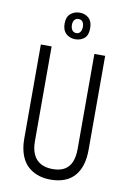

<svg xmlns="http://www.w3.org/2000/svg" viewBox="-95 -913 664 982"><g transform="rotate(10 237.0 -421.5)"><path d="M238 12Q206 12 180 4Q154 -4 133 -19Q112 -34 98 -56.5Q84 -79 77 -108Q70 -137 70 -172V-660H126V-167Q126 -127 139 -99Q152 -71 177.5 -57Q203 -43 240 -43Q276 -43 300 -56.5Q324 -70 336 -97.5Q348 -125 348 -167V-660H404V-172Q404 -83 362 -35.5Q320 12 238 12ZM238 -717Q210 -717 190.5 -734.5Q171 -752 171 -787Q171 -822 191 -838.5Q211 -855 238 -855Q266 -855 285 -838Q304 -821 304 -786Q304 -749 285 -733Q266 -717 238 -717ZM238 -749Q252 -749 259 -759.5Q266 -770 266 -786Q266 -802 259 -812Q252 -822 238 -822Q224 -822 216.5 -812.5Q209 -803 209 -787Q209 -770 216.5 -759.5Q224 -749 238 -749Z"/></g></svg>

Font: Bricolage Grotesque 24pt Condensed ExtraLight
Style: Regular
Weight: 250
Width: 3
Designer: Mathieu Triay
Foundry: Atelier Triay
Version: Version 1.001;gftools[0.9.33.dev8+g029e19f]